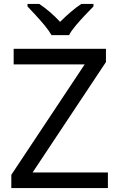

<svg xmlns="http://www.w3.org/2000/svg" viewBox="-20 -964 612 984"><path d="M533 0H38V-68L414 -634H50V-714H523V-646L147 -80H533ZM244 -784Q231 -807 209 -833.5Q187 -860 163 -886Q139 -912 121 -931V-944H181Q207 -927 235 -903Q263 -879 288 -852Q315 -879 343 -903Q371 -927 397 -944H459V-931Q440 -912 415.5 -886Q391 -860 368.5 -833.5Q346 -807 334 -784Z"/></svg>

Font: Noto Sans Pahawh Hmong
Style: Regular
Weight: 400
Designer: Monotype Design Team
Foundry: Monotype Imaging Inc.
Version: Version 2.001; ttfautohint (v1.8.4.7-5d5b)